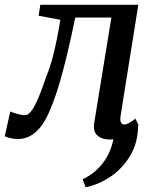

<svg xmlns="http://www.w3.org/2000/svg" viewBox="-49 -575 653 805"><path d="M456.5 -89Q453.5 -68.5 458.8 -60.8Q464 -53 471 -53Q479.5 -53 491 -58.8Q502.5 -64.5 518.5 -77.5L531.5 -51.5Q531 -50.5 530 -49.5Q529.5 24.5 496.2 79Q463 133.5 412.8 166.8Q362.5 200 310 210L297.5 176.5Q347 153.5 380.5 111Q414 68.5 426.5 9Q419 10 412 10Q378.5 10 359.5 -6.8Q340.5 -23.5 346 -59.5L418 -501.5H266.5Q233 -337.5 202.2 -232.2Q171.5 -127 139.5 -70Q118.5 -33 89.5 -12.5Q60.5 8 24.5 8Q9.5 8 -8 3.5Q-25.5 -1 -29 -4L-6 -107.5Q-2.5 -105.5 9 -101.8Q20.5 -98 33.5 -95Q46.5 -92 55 -92Q72 -92 88.2 -118Q104.5 -144 119.2 -182.8Q134 -221.5 147 -259.5Q159.5 -288.5 170.2 -328.5Q181 -368.5 189.5 -411.5Q198 -454.5 204 -492L113 -509L120 -555H531Z"/></svg>

Font: Merriweather
Style: Italic
Weight: 400
Italic angle: -7.8°
Designer: Eben Sorkin
Foundry: Eben Sorkin
Version: Version 2.100